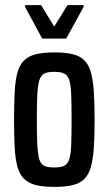

<svg xmlns="http://www.w3.org/2000/svg" viewBox="-20 -723 424 751"><path d="M193 8Q150 8 121 1Q92 -6 74.5 -23Q57 -40 48.5 -70Q40 -100 37.5 -145.5Q35 -191 35 -255Q35 -319 37.5 -364.5Q40 -410 48.5 -440Q57 -470 74.5 -487Q92 -504 121 -511Q150 -518 193 -518Q236 -518 264.5 -511Q293 -504 310 -487Q327 -470 335.5 -440Q344 -410 347 -364.5Q350 -319 350 -255Q350 -191 347 -145.5Q344 -100 335.5 -70Q327 -40 310 -23Q293 -6 264.5 1Q236 8 193 8ZM192 -68Q216 -68 230 -74Q244 -80 250.5 -99Q257 -118 258.5 -155.5Q260 -193 260 -255Q260 -317 258.5 -354.5Q257 -392 250.5 -411Q244 -430 230 -436Q216 -442 192 -442Q168 -442 154.5 -436Q141 -430 134.5 -411Q128 -392 126 -354.5Q124 -317 124 -255Q124 -193 126 -155.5Q128 -118 134 -99Q140 -80 154 -74Q168 -68 192 -68ZM145 -572 78 -696V-703H141L192 -619L244 -703H307V-696L239 -572Z"/></svg>

Font: Saira ExtraCondensed SemiBold
Style: Regular
Weight: 600
Width: 2
Designer: Hector Gatti with collaboration of the Omnibus-Type team
Foundry: Omnibus-Type
Version: Version 1.101